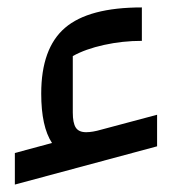

<svg xmlns="http://www.w3.org/2000/svg" viewBox="-20 -515 463 517"><path d="M403 -206V-121L20 -18V-103L120 -130Q91 -174 91 -263Q91 -385 155 -440Q219 -495 362 -495V-405Q310 -405 260 -394Q210 -383 176 -364V-212Q176 -184 184 -171.5Q192 -159 212 -159Q229 -159 253 -166Z"/></svg>

Font: Changa
Style: Regular
Weight: 400
Designer: Eduardo Rodriguez Tunni
Foundry: Eduardo Rodriguez Tunni
Version: Version 2.002; ttfautohint (v1.5.10-5e6f)